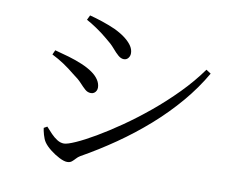

<svg xmlns="http://www.w3.org/2000/svg" viewBox="-77 -818 1154 918"><g transform="rotate(10 500.0 -358.5)"><path d="M302 -4Q287 -4 263.5 -16Q240 -28 218.5 -45Q197 -62 186 -78Q177 -91 171 -112.5Q165 -134 164 -145L180 -154Q194 -138 208.5 -123Q223 -108 239 -98Q255 -88 272 -88Q288 -88 327.5 -105.5Q367 -123 420 -154Q473 -185 534.5 -227.5Q596 -270 659 -322Q722 -374 779.5 -432.5Q837 -491 882 -554L905 -539Q862 -464 802.5 -394Q743 -324 671.5 -261Q600 -198 520.5 -143Q441 -88 359 -42Q349 -36 341 -27Q333 -18 324.5 -11Q316 -4 302 -4ZM357 -348Q341 -348 328.5 -359Q316 -370 300.5 -387Q285 -404 258 -423Q230 -446 203 -464Q176 -482 144 -498L154 -520Q192 -510 223 -501Q254 -492 288 -478Q319 -465 341 -449.5Q363 -434 374.5 -416Q386 -398 386 -379Q386 -371 382.5 -364Q379 -357 372.5 -352.5Q366 -348 357 -348ZM484 -535Q470 -535 456.5 -546.5Q443 -558 426.5 -577.5Q410 -597 383 -618Q357 -640 328 -659.5Q299 -679 278 -690L289 -713Q317 -706 350 -695Q383 -684 415 -670Q450 -653 471 -636Q492 -619 502.5 -602.5Q513 -586 513 -568Q513 -555 505 -545Q497 -535 484 -535Z"/></g></svg>

Font: Noto Serif SC
Style: Regular
Weight: 400
Designer: Ryoko NISHIZUKA 西塚涼子 (kana & ideographs); Frank Grießhammer (Latin, Greek & Cyrillic); Wenlong ZHANG 张文龙 (bopomofo); San
Foundry: Adobe
Version: Version 2.002-H1;hotconv 1.1.0;makeotfexe 2.6.0